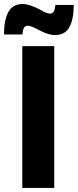

<svg xmlns="http://www.w3.org/2000/svg" viewBox="-33 -928 384 948"><path d="M77.1 -700.2H234.9V0H77.1ZM238.8 -754.9Q205.6 -754.9 163.1 -777.8Q120.6 -800.8 105.7 -800.8Q90.8 -800.8 85 -790.3Q79.1 -779.8 78.1 -757.8H-13.2Q-13.2 -829.6 8.3 -868.9Q29.8 -908.2 79.1 -908.2Q112.3 -908.2 168 -878.9Q198.7 -860.8 212.9 -860.8Q227.1 -860.8 232.9 -871.8Q238.8 -882.8 240.2 -903.8H331.1Q331.1 -833 309.6 -793.9Q288.1 -754.9 238.8 -754.9Z"/></svg>

Font: Montserrat-SemiBold
Style: Regular
Weight: 600
Designer: Julieta Ulanovsky
Foundry: Julieta Ulanovsky
Version: Version 6.001